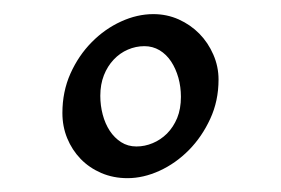

<svg xmlns="http://www.w3.org/2000/svg" viewBox="-20 -623 398 272"><path d="M236.3 -485.8Q236.3 -500 232.7 -512.9Q229 -525.9 222.4 -535.9Q215.8 -545.9 206.1 -551.8Q196.3 -557.6 184.6 -557.6Q172.4 -557.6 161.1 -552.7Q149.9 -547.9 141.1 -538.6Q132.3 -529.3 127.2 -516.4Q122.1 -503.4 122.1 -487.3Q122.1 -473.6 125.5 -460.7Q128.9 -447.8 135.5 -437.7Q142.1 -427.7 151.6 -421.6Q161.1 -415.5 173.3 -415.5Q185.1 -415.5 196.3 -420.2Q207.5 -424.8 216.6 -433.8Q225.6 -442.9 231 -455.8Q236.3 -468.8 236.3 -485.8ZM289.6 -510.3Q289.6 -480 277.8 -454.6Q266.1 -429.2 247.6 -410.4Q229 -391.6 206.1 -381.1Q183.1 -370.6 160.6 -370.6Q140.6 -370.6 123.5 -377.9Q106.4 -385.3 94.2 -397.9Q82 -410.6 75.2 -427.2Q68.4 -443.8 68.4 -462.9Q68.4 -493.2 79.8 -518.8Q91.3 -544.4 109.9 -563.2Q128.4 -582 151.4 -592.5Q174.3 -603 197.3 -603Q216.3 -603 233.2 -595.5Q250 -587.9 262.5 -575.2Q274.9 -562.5 282.2 -545.7Q289.6 -528.8 289.6 -510.3Z"/></svg>

Font: Gentium
Style: Regular
Weight: 400
Designer: J. Victor Gaultney
Version: Version 1.03; 2011; OFL 1.1 release